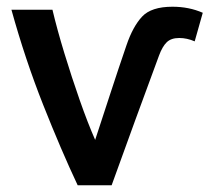

<svg xmlns="http://www.w3.org/2000/svg" viewBox="-20 -551 623 571"><path d="M211 0Q162 -104 108.5 -239Q55 -374 14 -522H136Q150 -463 171.5 -392.5Q193 -322 217 -253.5Q241 -185 263 -135Q286 -205 309 -275.5Q332 -346 356 -416Q375 -472 402.5 -501.5Q430 -531 493 -531Q542 -531 583 -513L559 -428Q536 -438 513 -438Q489 -438 476 -425.5Q463 -413 453 -386Q417 -289 382 -193Q347 -97 312 0Z"/></svg>

Font: Ubuntu Sans SemiBold
Style: Regular
Weight: 600
Designer: Dalton Maag Ltd
Foundry: Dalton Maag Ltd
Version: Version 1.006; ttfautohint (v1.8.4.7-5d5b)